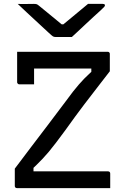

<svg xmlns="http://www.w3.org/2000/svg" viewBox="-20 -966 640 986"><path d="M546 0H67Q62 0 59 -3Q56 -6 56 -11V-100Q97 -155 139 -210Q181 -265 225 -323Q269 -381 317 -445Q338 -474 354.5 -495Q371 -516 385 -532Q399 -548 412.5 -562Q426 -576 442.5 -591Q459 -606 480 -625L449 -576V-638L469 -614Q400 -614 348 -614Q296 -614 254 -614Q212 -614 171 -614H142Q124 -614 110.5 -618.5Q97 -623 88 -633.5Q79 -644 74 -660.5Q69 -677 68 -700H533Q537 -700 539 -698.5Q541 -697 542.5 -695Q544 -693 544 -689V-600Q525 -575 491 -531.5Q457 -488 412.5 -429.5Q368 -371 316 -298Q288 -260 267.5 -233Q247 -206 231 -187Q215 -168 200 -152Q185 -136 168 -119.5Q151 -103 129 -82L152 -121V-59L135 -86Q205 -86 262 -86Q319 -86 368.5 -86Q418 -86 463 -86H535Q540 -86 543 -83Q546 -80 546 -75Q546 -56 546 -37.5Q546 -19 546 0ZM155 -533Q135 -533 117 -533Q99 -533 79 -533Q76 -533 73.5 -534.5Q71 -536 69.5 -538.5Q68 -541 68 -544Q68 -561 68 -581Q68 -601 68 -622Q68 -643 68 -663Q68 -683 68 -700Q102 -700 121.5 -693.5Q141 -687 148 -672Q155 -657 155 -632Q155 -617 155 -600Q155 -583 155 -566Q155 -549 155 -533ZM349 -776Q339 -776 323 -776Q307 -776 290.5 -776Q274 -776 265 -776Q257 -776 251.5 -779.5Q246 -783 231 -797Q223 -804 205 -821Q187 -838 163.5 -859.5Q140 -881 116 -903.5Q92 -926 71 -946Q90 -945 112 -945.5Q134 -946 152 -946Q163 -946 168 -944.5Q173 -943 181 -936Q197 -923 233 -893.5Q269 -864 321 -821L268 -841Q284 -841 300 -841Q316 -841 332 -841L280 -820Q330 -862 367 -892Q404 -922 432 -946H508Q512 -946 514.5 -945Q517 -944 518 -942.5Q519 -941 519 -939Q519 -935 515 -930.5Q511 -926 496 -912Q483 -900 463.5 -882.5Q444 -865 422.5 -844.5Q401 -824 381.5 -806Q362 -788 349 -776Z"/></svg>

Font: Recursive Monospace
Style: Regular
Weight: 400
Version: Version 1.047